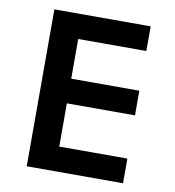

<svg xmlns="http://www.w3.org/2000/svg" viewBox="-77 -737 735 805"><g transform="rotate(10 290.5 -334.0)"><path d="M90 -668H500V-563H210V-394H500V-289H210V-105H500V0H90Z"/></g></svg>

Font: Madhuban Medium
Style: Regular
Weight: 500
Designer: jaikishan Patel
Foundry: MagicType
Version: Version 1.000